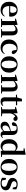

<svg xmlns="http://www.w3.org/2000/svg" viewBox="2742 -3600 875 6398"><g transform="rotate(90 3179.0 -401.5)"><path d="M316.2 16.2Q235.8 16.2 173.2 -16.5Q110.6 -49.1 75.1 -113Q39.6 -176.9 39.6 -268.8Q39.6 -358.8 77.6 -422.2Q115.5 -485.7 177.2 -518.8Q238.9 -551.9 309.4 -551.9Q383.1 -551.9 433.5 -522.5Q483.8 -493.1 509.6 -443.2Q535.4 -393.3 535.4 -330.9Q535.4 -296.1 528.7 -270.2H98.1V-304.6H353.4Q385.5 -304.6 396.9 -322.2Q408.3 -339.8 408.3 -380.4Q408.3 -446.3 380.2 -482.2Q352.1 -518 304.1 -518Q270.7 -518 242.6 -492.9Q214.6 -467.8 198.1 -416Q181.7 -364.1 181.7 -282.7Q181.7 -200.5 204.9 -148.2Q228 -95.8 268.8 -71.7Q309.5 -47.5 361.4 -47.5Q414.4 -47.5 450.9 -67.7Q487.3 -87.9 514.2 -123.2L532.1 -109.9Q500.6 -49.8 445.7 -16.8Q390.7 16.2 316.2 16.2Z M608 0V-29.9L713.6 -40.2H776.7L882.6 -29.9V0ZM678.2 0Q679.9 -25.5 680.4 -67.4Q680.9 -109.4 681.4 -154.8Q681.9 -200.3 681.9 -234.8V-310.2Q681.9 -360 681 -393.7Q680.2 -427.5 678.2 -463.8L600.1 -470.7V-495.2L796.2 -550.4L809.2 -541.7L816.6 -428V-425.6V-234.8Q816.6 -200.3 817.1 -154.8Q817.6 -109.4 818.1 -67.4Q818.6 -25.5 819.6 0ZM953.3 0V-29.9L1057.2 -40.2H1119.8L1227.9 -29.9V0ZM1022 0Q1023 -25.5 1023.5 -66.9Q1024 -108.4 1024.5 -153.8Q1025 -199.3 1025 -234.8V-369.8Q1025 -433.2 1005.6 -458.7Q986.2 -484.2 948.2 -484.2Q917.6 -484.2 873.8 -460.5Q830.1 -436.8 784.5 -383.3L779.6 -425.7H794.9Q851.1 -497.3 901.7 -524.6Q952.3 -551.9 1006.5 -551.9Q1075.6 -551.9 1117.5 -505.8Q1159.5 -459.6 1159.5 -360.5V-234.8Q1159.5 -199.3 1160 -153.8Q1160.5 -108.4 1161.3 -66.9Q1162.2 -25.5 1163.2 0Z M1565.1 16.2Q1490.1 16.2 1429.2 -16Q1368.3 -48.3 1332.4 -109.8Q1296.6 -171.4 1296.6 -259.7Q1296.6 -354.7 1336.5 -419.9Q1376.4 -485 1442.1 -518.5Q1507.9 -551.9 1586 -551.9Q1637.5 -551.9 1679.8 -532.5Q1722.2 -513.2 1749.8 -479.5Q1777.4 -445.8 1785 -402.4Q1771.4 -355.6 1726.4 -355.6Q1698.9 -355.6 1679.1 -373.6Q1659.4 -391.6 1656.6 -436.8L1638.8 -530.1L1706.7 -486.3Q1677.8 -503.2 1653.1 -510.6Q1628.4 -518 1601.6 -518Q1555.2 -518 1518.2 -489.4Q1481.1 -460.7 1459.9 -407.1Q1438.7 -353.5 1438.7 -277.6Q1438.7 -168.4 1489 -108Q1539.4 -47.5 1622.2 -47.5Q1666.5 -47.5 1702.8 -66.7Q1739.2 -85.9 1766.9 -121.4L1784.8 -108.4Q1749.1 -45.4 1697.3 -14.6Q1645.5 16.2 1565.1 16.2Z M2128 16.2Q2048.7 16.2 1987.5 -18.3Q1926.3 -52.8 1891.5 -117Q1856.6 -181.2 1856.6 -269.8Q1856.6 -359.1 1893.8 -422Q1931 -484.9 1992.9 -518.4Q2054.8 -551.9 2128 -551.9Q2202.1 -551.9 2264.1 -518.8Q2326 -485.6 2363.2 -422.7Q2400.4 -359.8 2400.4 -269.8Q2400.4 -180.5 2365 -116.3Q2329.6 -52 2268.4 -17.9Q2207.2 16.2 2128 16.2ZM2128 -17.5Q2189 -17.5 2222.4 -80.1Q2255.7 -142.6 2255.7 -268.1Q2255.7 -394.2 2222.4 -456.1Q2189 -518 2128 -518Q2067.7 -518 2034 -456.1Q2000.2 -394.2 2000.2 -268.1Q2000.2 -142.6 2034 -80.1Q2067.7 -17.5 2128 -17.5Z M2476 0V-29.9L2581.6 -40.2H2644.7L2750.6 -29.9V0ZM2546.2 0Q2547.9 -25.5 2548.4 -67.4Q2548.9 -109.4 2549.4 -154.8Q2549.9 -200.3 2549.9 -234.8V-310.2Q2549.9 -360 2549 -393.7Q2548.2 -427.5 2546.2 -463.8L2468.1 -470.7V-495.2L2664.2 -550.4L2677.2 -541.7L2684.6 -428V-425.6V-234.8Q2684.6 -200.3 2685.1 -154.8Q2685.6 -109.4 2686.1 -67.4Q2686.6 -25.5 2687.6 0ZM2821.3 0V-29.9L2925.2 -40.2H2987.8L3095.9 -29.9V0ZM2890 0Q2891 -25.5 2891.5 -66.9Q2892 -108.4 2892.5 -153.8Q2893 -199.3 2893 -234.8V-369.8Q2893 -433.2 2873.6 -458.7Q2854.2 -484.2 2816.2 -484.2Q2785.6 -484.2 2741.8 -460.5Q2698.1 -436.8 2652.5 -383.3L2647.6 -425.7H2662.9Q2719.1 -497.3 2769.7 -524.6Q2820.3 -551.9 2874.5 -551.9Q2943.6 -551.9 2985.5 -505.8Q3027.5 -459.6 3027.5 -360.5V-234.8Q3027.5 -199.3 3028 -153.8Q3028.5 -108.4 3029.3 -66.9Q3030.2 -25.5 3031.2 0Z M3291.4 -496.1V-535.7H3488.2V-496.1ZM3367.1 16.2Q3295.7 16.2 3259.1 -19.3Q3222.5 -54.8 3222.5 -131.7Q3222.5 -159.8 3223 -182.4Q3223.5 -205 3223.5 -234.7V-496.1H3136V-527.5L3245.7 -538L3227.1 -525.2L3273.5 -695.8H3360.3L3358.2 -519.3V-508.7V-123.8Q3358.2 -81.6 3375.7 -62.3Q3393.2 -43 3424.3 -43Q3444.4 -43 3460 -50.4Q3475.7 -57.9 3495.7 -72.5L3511.2 -56Q3489.7 -21.1 3454.3 -2.5Q3418.9 16.2 3367.1 16.2Z M3550.2 0V-29.9L3658.3 -41.2H3744.8L3855.2 -29.9V0ZM3621.2 0Q3622.9 -25.5 3623.4 -67.4Q3623.9 -109.4 3624.4 -154.8Q3624.9 -200.3 3624.9 -234.8V-310.2Q3624.9 -360.7 3624 -394.1Q3623.2 -427.5 3621.2 -463.8L3543.1 -470.7V-495.2L3739.2 -550.4L3752.2 -541.7L3759.6 -398.7V-397.7V-234.8Q3759.6 -200.3 3760.1 -154.8Q3760.6 -109.4 3761.1 -67.4Q3761.6 -25.5 3762.6 0ZM3759.4 -320.2 3726.3 -380.9H3753.4Q3768 -435.6 3794.6 -473.9Q3821.3 -512.2 3854.4 -532.1Q3887.5 -551.9 3920.6 -551.9Q3954.2 -551.9 3979.4 -536.8Q4004.7 -521.7 4011.7 -484.5Q4010.9 -453.2 3995.2 -432.6Q3979.4 -411.9 3945.2 -411.9Q3920.5 -411.9 3902.2 -425.8Q3884 -439.6 3864.8 -464.4L3841.8 -490.9L3878.4 -485.1Q3835.5 -463.1 3807.2 -424.7Q3778.9 -386.2 3759.4 -320.2Z M4179.6 16.2Q4117.2 16.2 4076.8 -19.4Q4036.3 -54.9 4036.3 -117.6Q4036.3 -161.2 4055 -193.6Q4073.7 -226.1 4118.1 -251.5Q4162.6 -277 4238.4 -297.9Q4277.8 -309.4 4327.4 -322Q4377 -334.6 4417 -344.4V-318.9Q4377 -308.9 4337 -297.6Q4296.9 -286.4 4270.1 -276.7Q4216.3 -254.9 4189.1 -220.6Q4161.8 -186.4 4161.8 -135.9Q4161.8 -90.4 4184.1 -67.9Q4206.3 -45.3 4243 -45.3Q4259.3 -45.3 4277.7 -52.6Q4296.1 -59.9 4320.4 -79.7Q4344.8 -99.4 4378.3 -135.5L4393.8 -82.4H4358.7Q4329.6 -50.6 4304.2 -28.7Q4278.7 -6.8 4249.4 4.7Q4220 16.2 4179.6 16.2ZM4459.1 15.2Q4407.6 15.2 4380.9 -14.2Q4354.2 -43.6 4347.9 -94V-96.5V-381.4Q4347.9 -434.7 4337.8 -464.5Q4327.7 -494.3 4304.6 -506.3Q4281.5 -518.3 4243 -518.3Q4217.4 -518.3 4190.3 -512.2Q4163.2 -506.1 4126.8 -491.2L4189.1 -516.3L4178.9 -439.2Q4176.3 -395.9 4157.6 -378Q4138.8 -360.2 4113.3 -360.2Q4064.1 -360.2 4052.2 -406.5Q4061.9 -473.5 4122.4 -512.7Q4182.9 -551.9 4288.1 -551.9Q4388.4 -551.9 4433.7 -505.9Q4479.1 -459.8 4479.1 -356.2V-94.8Q4479.1 -60.3 4487.8 -47Q4496.6 -33.8 4512.7 -33.8Q4524.3 -33.8 4534.3 -40.9Q4544.3 -48.1 4557.7 -67.2L4574.9 -53.4Q4557 -17.5 4529.2 -1.1Q4501.4 15.2 4459.1 15.2Z M4846.5 16.2Q4782 16.2 4729.9 -17.7Q4677.7 -51.5 4647.6 -114.2Q4617.6 -176.8 4617.6 -263.1Q4617.6 -352.4 4650.9 -417.2Q4684.2 -482 4739.4 -517Q4794.7 -551.9 4860.5 -551.9Q4910.9 -551.9 4951.4 -528.1Q4991.8 -504.4 5025.8 -453.6H5035.1L5018.3 -436.8Q4990.9 -465.9 4964.3 -478.3Q4937.7 -490.8 4909.9 -490.8Q4869.2 -490.8 4835.5 -469.9Q4801.9 -449.1 4781.6 -400.1Q4761.4 -351.2 4761.4 -267.7Q4761.4 -188.6 4780.1 -139.8Q4798.9 -91.1 4831.4 -68.9Q4863.9 -46.7 4904.3 -46.7Q4935.5 -46.7 4962.5 -59.4Q4989.5 -72.1 5015.8 -100.9L5034.6 -80.8H5024.1Q4990.8 -34.5 4946 -9.1Q4901.1 16.2 4846.5 16.2ZM5010 11.2 5000.7 -81.1V-83.3V-457.2L5005.4 -468.4V-747.1L4920.4 -753.3V-780.3L5123.9 -819L5138.2 -810L5135.2 -652.7V-34.7L5209.1 -29.9V0Z M5547 16.2Q5467.7 16.2 5406.5 -18.3Q5345.3 -52.8 5310.5 -117Q5275.6 -181.2 5275.6 -269.8Q5275.6 -359.1 5312.8 -422Q5350 -484.9 5411.9 -518.4Q5473.8 -551.9 5547 -551.9Q5621.1 -551.9 5683.1 -518.8Q5745 -485.6 5782.2 -422.7Q5819.4 -359.8 5819.4 -269.8Q5819.4 -180.5 5784 -116.3Q5748.6 -52 5687.4 -17.9Q5626.2 16.2 5547 16.2ZM5547 -17.5Q5608 -17.5 5641.4 -80.1Q5674.7 -142.6 5674.7 -268.1Q5674.7 -394.2 5641.4 -456.1Q5608 -518 5547 -518Q5486.7 -518 5453 -456.1Q5419.2 -394.2 5419.2 -268.1Q5419.2 -142.6 5453 -80.1Q5486.7 -17.5 5547 -17.5Z M6091.3 16.2Q6036.6 16.2 5991.7 4.5Q5946.8 -7.2 5903.9 -30.3L5909.2 -160.4H5966.1L5996.6 -20.6L5948.6 -26V-62Q5980.7 -41.1 6010.9 -30.7Q6041.2 -20.4 6081.8 -20.4Q6142.1 -20.4 6173.7 -43Q6205.2 -65.7 6205.2 -107.2Q6205.2 -140.9 6184.7 -164Q6164.1 -187.1 6103.5 -204.9L6047.7 -223.9Q5982.9 -244.5 5945.7 -282.6Q5908.5 -320.7 5908.5 -382Q5908.5 -455.6 5964.2 -503.8Q6019.9 -551.9 6123.2 -551.9Q6171.5 -551.9 6210.9 -540.7Q6250.2 -529.5 6292.1 -507.2L6286.1 -387.7H6235.1L6196.6 -521.5L6239 -507.8V-477Q6208.7 -497.5 6184.1 -506.7Q6159.5 -515.8 6125.8 -515.8Q6076 -515.8 6047.6 -493.1Q6019.2 -470.4 6019.2 -431.8Q6019.2 -401.6 6040.6 -379.1Q6061.9 -356.6 6118.8 -339.1L6174.9 -321.1Q6252.8 -296.3 6287.4 -256.6Q6322.1 -217 6322.1 -158.3Q6322.1 -105.4 6294.8 -66.1Q6267.4 -26.7 6216 -5.3Q6164.6 16.2 6091.3 16.2Z"/></g></svg>

Font: Noto Serif SC ExtraLight
Style: Regular
Weight: 200
Designer: Ryoko NISHIZUKA 西塚涼子 (kana & ideographs); Frank Grießhammer (Latin, Greek & Cyrillic); Wenlong ZHANG 张文龙 (bopomofo); San
Foundry: Adobe
Version: Version 2.002-H1;hotconv 1.1.0;makeotfexe 2.6.0